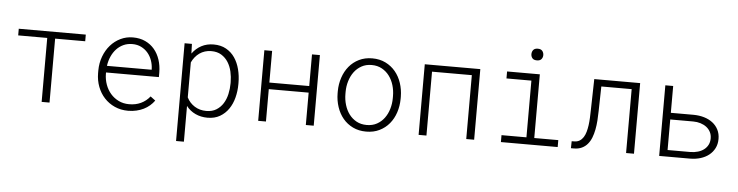

<svg xmlns="http://www.w3.org/2000/svg" viewBox="-51 -972 5504 1431"><g transform="rotate(5 2700.5 -257.0)"><path d="M556.6 -478.5H331.5V0H272.5V-478.5H55.2V-528.3H556.6Z M919.9 9.8Q864.7 9.8 819.3 -10.7Q773.9 -31.2 741.5 -66.4Q709 -101.6 691.2 -148.7Q673.3 -195.8 672.9 -249V-270Q673.3 -326.7 691.7 -375.5Q710 -424.3 741.7 -460.4Q773.4 -496.6 816.4 -517.3Q859.4 -538.1 908.7 -538.1Q961.4 -538.1 1002 -519Q1042.5 -500 1070.1 -467Q1097.7 -434.1 1112.1 -390.1Q1126.5 -346.2 1127 -295.9V-260.3H731.4V-249Q731.9 -207.5 745.6 -169.7Q759.3 -131.8 784.2 -103Q809.1 -74.2 844.2 -56.9Q879.4 -39.6 922.4 -39.6Q971.2 -39.1 1010.7 -57.6Q1050.3 -76.2 1078.1 -111.3L1115.2 -83.5Q1100.6 -63 1080.6 -45.7Q1060.5 -28.3 1035.9 -16.1Q1011.2 -3.9 981.9 2.9Q952.6 9.8 919.9 9.8ZM908.7 -488.3Q873 -488.3 843.3 -474.9Q813.5 -461.4 791 -437.5Q768.6 -413.6 753.9 -381.1Q739.3 -348.6 733.9 -310.1H1068.4V-316.4Q1067.4 -349.1 1056.4 -380.1Q1045.4 -411.1 1025.1 -435.1Q1004.9 -459 975.6 -473.6Q946.3 -488.3 908.7 -488.3Z M1721.7 -258.8Q1721.7 -207.5 1709.2 -158.9Q1696.8 -110.4 1671.1 -73Q1645.5 -35.6 1606.4 -12.9Q1567.4 9.8 1513.7 9.8Q1464.4 9.8 1423.3 -9.3Q1382.3 -28.3 1354.5 -64.5V203.1H1295.9V-528.3H1350.6L1353 -456.1Q1380.9 -495.1 1421.4 -516.6Q1461.9 -538.1 1512.7 -538.1Q1566.9 -538.1 1606.4 -515.9Q1646 -493.7 1671.4 -456.3Q1696.8 -418.9 1709.2 -370.4Q1721.7 -321.8 1721.7 -269ZM1663.1 -269Q1663.1 -308.6 1654.3 -347.7Q1645.5 -386.7 1626 -417.7Q1606.4 -448.7 1575.4 -468Q1544.4 -487.3 1499.5 -487.3Q1474.1 -487.3 1451.9 -480.2Q1429.7 -473.1 1411.4 -460.2Q1393.1 -447.3 1378.7 -429.4Q1364.3 -411.6 1354.5 -390.1V-128.4Q1375 -87.4 1413.1 -63.5Q1451.2 -39.6 1500.5 -39.6Q1544.9 -39.6 1575.9 -59.1Q1606.9 -78.6 1626.2 -109.6Q1645.5 -140.6 1654.3 -179.9Q1663.1 -219.2 1663.1 -258.8Z M2308.1 0H2249V-242.2H1950.7V0H1892.6V-528.3H1950.7V-291.5H2249V-528.3H2308.1Z M2464.4 -272Q2464.8 -325.7 2481 -374Q2497.1 -422.4 2527.1 -458.7Q2557.1 -495.1 2600.8 -516.6Q2644.5 -538.1 2699.7 -538.1Q2755.4 -538.1 2799.1 -516.6Q2842.8 -495.1 2873 -458.7Q2903.3 -422.4 2919.4 -374Q2935.5 -325.7 2936 -272V-255.9Q2935.5 -202.1 2919.7 -153.8Q2903.8 -105.5 2873.5 -69.1Q2843.3 -32.7 2799.8 -11.5Q2756.3 9.8 2700.7 9.8Q2645 9.8 2601.3 -11.5Q2557.6 -32.7 2527.3 -69.1Q2497.1 -105.5 2481 -153.8Q2464.8 -202.1 2464.4 -255.9ZM2522.9 -255.9Q2522.9 -213.9 2534.7 -174.8Q2546.4 -135.7 2568.8 -105.7Q2591.3 -75.7 2624.3 -57.6Q2657.2 -39.6 2700.7 -39.6Q2743.7 -39.6 2776.6 -57.6Q2809.6 -75.7 2831.8 -105.7Q2854 -135.7 2865.7 -174.8Q2877.4 -213.9 2877.4 -255.9V-272Q2877.4 -313.5 2865.7 -352.5Q2854 -391.6 2831.5 -421.6Q2809.1 -451.7 2775.9 -470Q2742.7 -488.3 2699.7 -488.3Q2656.7 -488.3 2623.8 -470Q2590.8 -451.7 2568.6 -421.6Q2546.4 -391.6 2534.7 -352.5Q2522.9 -313.5 2522.9 -272Z M3508.3 0H3449.2V-478H3151.4V0H3092.8V-528.3H3508.3Z M3708.5 -528.3H3953.6V-51.8H4133.3V0H3708.5V-51.8H3895V-476.1H3708.5ZM3877.9 -672.9Q3877.9 -690.9 3888.2 -704.1Q3898.4 -717.3 3922.4 -717.3Q3945.8 -717.3 3956.3 -704.1Q3966.8 -690.9 3966.8 -672.9Q3966.8 -655.8 3956.3 -642.8Q3945.8 -629.9 3922.4 -629.9Q3898.4 -629.9 3888.2 -642.8Q3877.9 -655.8 3877.9 -672.9Z M4704.1 -528.3V0H4645V-478H4418L4414.1 -294.9Q4413.6 -258.8 4411.1 -222.9Q4408.7 -187 4402.3 -154.3Q4396 -121.6 4385 -93.5Q4374 -65.4 4356.4 -44.7Q4338.9 -23.9 4313.7 -12Q4288.6 0 4253.9 0H4232.4L4233.4 -52.2L4252 -52.7Q4275.9 -52.7 4292.7 -63.2Q4309.6 -73.7 4320.8 -91.3Q4332 -108.9 4338.6 -132.3Q4345.2 -155.8 4348.9 -182.6Q4352.5 -209.5 4353.8 -238.3Q4355 -267.1 4355.5 -294.9L4360.8 -528.3Z M4951.2 -327.6H5122.6Q5165 -327.1 5201.4 -316.2Q5237.8 -305.2 5264.6 -284.4Q5291.5 -263.7 5306.9 -233.4Q5322.3 -203.1 5322.3 -164.6Q5322.3 -125.5 5306.9 -95.2Q5291.5 -64.9 5264.9 -43.7Q5238.3 -22.5 5201.7 -11.2Q5165 0 5122.6 0H4892.6V-528.3H4951.2ZM4951.2 -277.8V-49.3H5122.6Q5152.3 -49.8 5178.2 -57.4Q5204.1 -64.9 5223.1 -79.6Q5242.2 -94.2 5252.9 -115.2Q5263.7 -136.2 5263.7 -163.6Q5263.7 -190.4 5252.7 -211.4Q5241.7 -232.4 5222.7 -247.1Q5203.6 -261.7 5178 -269.8Q5152.3 -277.8 5122.6 -277.8Z"/></g></svg>

Font: Roboto Mono Light
Style: Regular
Weight: 300
Designer: Google
Version: Version 2.000985; 2015; ttfautohint (v1.3)